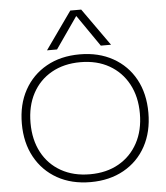

<svg xmlns="http://www.w3.org/2000/svg" viewBox="-64 -1057 973 1123"><g transform="rotate(-5 422.5 -495.0)"><path d="M423 10Q311 10 227.5 -37Q144 -84 97.5 -168.5Q51 -253 51 -365Q51 -478 97.5 -562Q144 -646 227.5 -693Q311 -740 423 -740Q534 -740 618 -693Q702 -646 748 -562Q794 -478 794 -365Q794 -253 748 -168.5Q702 -84 618 -37Q534 10 423 10ZM423 -36Q520 -36 592 -77Q664 -118 704 -192Q744 -266 744 -365Q744 -464 704 -538Q664 -612 592 -653Q520 -694 423 -694Q326 -694 253.5 -653Q181 -612 141.5 -538Q102 -464 102 -365Q102 -266 141.5 -192Q181 -118 253.5 -77Q326 -36 423 -36ZM235 -780 391 -1000H455L611 -780H551L424 -964H422L294 -780Z"/></g></svg>

Font: M PLUS 2 Thin Light
Style: Regular
Weight: 300
Version: Version 1.001